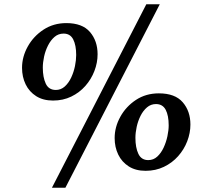

<svg xmlns="http://www.w3.org/2000/svg" viewBox="-20 -835 974 906"><path d="M230.5 -360.5Q183.5 -360.5 150.8 -381.2Q118 -402 101 -437Q84 -472 84 -515Q84 -567 111 -615.5Q138 -664 185.2 -695Q232.5 -726 293 -726Q368.5 -726 404.5 -684Q440.5 -642 440.5 -579Q440.5 -539 425.5 -500Q410.5 -461 382.8 -429.5Q355 -398 316.2 -379.2Q277.5 -360.5 230.5 -360.5ZM243.5 -410.5Q267.5 -410.5 285.8 -427Q304 -443.5 316 -469.2Q328 -495 333.8 -523.2Q339.5 -551.5 339.5 -575.5Q339.5 -621.5 325.5 -649Q311.5 -676.5 280 -676.5Q255.5 -676.5 237.2 -660.8Q219 -645 206.5 -620.2Q194 -595.5 188 -567.8Q182 -540 182 -516Q182 -470 196 -440.2Q210 -410.5 243.5 -410.5ZM670.5 -815H734L288.5 51H225ZM667 -29Q620 -29 587.5 -49.8Q555 -70.5 538 -105.5Q521 -140.5 521 -183.5Q521 -235.5 547.8 -284Q574.5 -332.5 621.5 -363.5Q668.5 -394.5 729.5 -394.5Q806 -394.5 842.2 -352.5Q878.5 -310.5 878.5 -247.5Q878.5 -207.5 863.5 -168.5Q848.5 -129.5 820.5 -98Q792.5 -66.5 753.5 -47.8Q714.5 -29 667 -29ZM679.5 -79.5Q704 -79.5 722 -96Q740 -112.5 752 -138.2Q764 -164 770 -192.2Q776 -220.5 776 -243.5Q776 -290 761.8 -317Q747.5 -344 716 -344Q692 -344 673.8 -328.5Q655.5 -313 643.2 -288.5Q631 -264 625 -236.5Q619 -209 619 -184.5Q619 -138.5 633 -109Q647 -79.5 679.5 -79.5Z"/></svg>

Font: Merriweather Light 18pt
Style: Bold Italic
Weight: 700
Italic angle: -7.8°
Version: Version 2.101